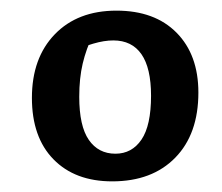

<svg xmlns="http://www.w3.org/2000/svg" viewBox="-20 -749 417 361"><path d="M191 -408Q121 -408 80.5 -449.5Q40 -491 40 -565Q40 -640 83 -684.5Q126 -729 199 -729Q271 -729 312 -687.5Q353 -646 353 -575Q353 -497 309.5 -452.5Q266 -408 191 -408ZM197 -460Q228 -460 246 -486.5Q264 -513 264 -569Q264 -621 246 -647Q228 -673 193 -673Q176 -673 155.5 -667Q135 -661 104 -650L155 -684Q142 -657 135.5 -629.5Q129 -602 129 -567Q129 -512 147 -486Q165 -460 197 -460Z"/></svg>

Font: Piazzolla Thin
Style: Bold
Weight: 700
Version: Version 2.005